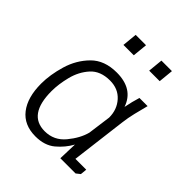

<svg xmlns="http://www.w3.org/2000/svg" viewBox="-182 -744 865 865"><g transform="rotate(45 250.0 -311.5)"><path d="M339 -562 346 -633H413L406 -562ZM175 -562 182 -633H248L241 -562ZM447 -444Q438 -410 430 -377Q422 -344 418 -311L385 -46H454L451 -15L432 0H335L338 -90Q316 -50 280 -20Q244 10 186 10Q113 10 74.5 -39.5Q36 -89 36 -177Q36 -233 55 -297.5Q74 -362 119 -407.5Q164 -453 242 -453Q347 -453 376 -368Q384 -409 395 -444ZM246 -406Q185 -406 152 -369.5Q119 -333 106 -281.5Q93 -230 93 -186Q93 -36 199 -36Q258 -36 296 -82Q334 -128 346 -174L361 -285Q361 -336 329.5 -371Q298 -406 246 -406Z"/></g></svg>

Font: Zilla Slab Light
Style: Italic
Weight: 300
Italic angle: -6°
Designer: Typotheque.com
Foundry: Typotheque type foundry
Version: Version 1.1; 2017; ttfautohint (v1.6)